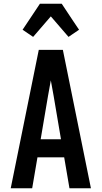

<svg xmlns="http://www.w3.org/2000/svg" viewBox="-20 -1000 540 1020"><path d="M37 0 186 -735H314L463 0H349L321 -164H179L151 0ZM304 -260 265 -490Q261 -511 257.5 -531.5Q254 -552 250 -573Q246 -552 242.5 -531.5Q239 -511 235 -490L196 -260ZM156 -804 100 -842 192 -980H308L369 -888L400 -842L344 -804L250 -913Z"/></svg>

Font: Iosevka
Style: Bold
Weight: 700
Monospace: yes
Designer: Belleve Invis
Foundry: Belleve Invis
Version: Version 32.5.0; ttfautohint (v1.8.4)